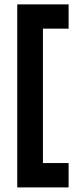

<svg xmlns="http://www.w3.org/2000/svg" viewBox="-20 -774 374 858"><path d="M171.9 -45.4V-646H286.6V-754.4H57.1V63.5H286.6V-45.4Z"/></svg>

Font: Estedad Bold
Style: Regular
Weight: 700
Designer: Amin Abedi
Version: Version 7.3